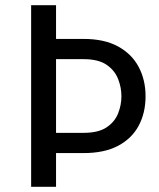

<svg xmlns="http://www.w3.org/2000/svg" viewBox="-20 -720 611 740"><path d="M100 0V-700H196V-570H302Q382 -570 435 -541Q488 -512 514.5 -462Q541 -412 541 -349Q541 -285 514.5 -235.5Q488 -186 435 -158Q382 -130 302 -130H196V0ZM196 -208H302Q359 -208 390.5 -229Q422 -250 435 -282.5Q448 -315 448 -349Q448 -383 435 -416Q422 -449 390.5 -470.5Q359 -492 302 -492H196Z"/></svg>

Font: Orienta
Style: Regular
Weight: 400
Designer: Eduardo Rodriguez Tunni
Foundry: Eduardo Rodriguez Tunni
Version: Version 1.002; ttfautohint (v1.8.4.7-5d5b);gftools[0.9.23]